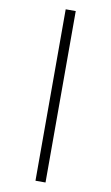

<svg xmlns="http://www.w3.org/2000/svg" viewBox="-112 -853 676 1167"><g transform="rotate(10 226.5 -270.0)"><path d="M195 -799H257V259H195Z"/></g></svg>

Font: Noto Serif Sinhala Condensed
Style: Regular
Weight: 400
Width: 3
Designer: Jelle Bosma - Monotype Design Team
Foundry: Monotype Imaging Inc.
Version: Version 2.007; ttfautohint (v1.8.4.7-5d5b)